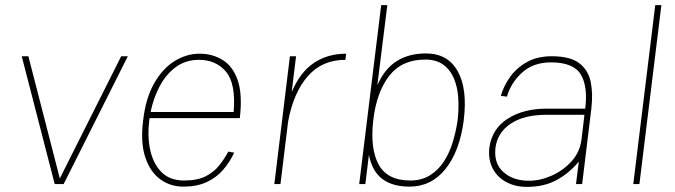

<svg xmlns="http://www.w3.org/2000/svg" viewBox="-20 -720 2641 751"><path d="M194 0 65 -500H91L214 -22L454 -500H480L229 0Z M873 -127 896 -123Q879 -86 852.5 -55.5Q826 -25 788 -7.5Q750 10 697 10Q646 10 606.5 -19Q567 -48 548 -105.5Q529 -163 540 -250Q550 -337 583.5 -395Q617 -453 663.5 -481.5Q710 -510 761 -510Q810 -510 850 -486Q890 -462 909.5 -407Q929 -352 918 -258H565Q564 -254 564 -250Q556 -190 567 -136Q578 -82 610.5 -48Q643 -14 700 -14Q752 -14 784.5 -30.5Q817 -47 837.5 -73Q858 -99 873 -127ZM758 -486Q706 -486 667.5 -457.5Q629 -429 604.5 -382.5Q580 -336 569 -282H894Q903 -393 864 -439.5Q825 -486 758 -486Z M1053 0 1114 -500H1138L1121 -360Q1154 -438 1208 -474Q1262 -510 1334 -510L1331 -486Q1240 -486 1184 -422Q1128 -358 1107 -245L1077 0Z M1409 0H1385L1471 -700H1495L1456 -387Q1485 -452 1532.5 -481.5Q1580 -511 1646 -511Q1731 -511 1770 -442Q1809 -373 1794 -251V-250Q1778 -128 1722.5 -59Q1667 10 1582 10Q1516 10 1476 -19.5Q1436 -49 1423 -114ZM1643 -487Q1552 -487 1502.5 -423.5Q1453 -360 1440 -250Q1427 -139 1461 -76.5Q1495 -14 1585 -14Q1629 -14 1662 -34.5Q1695 -55 1717 -89.5Q1739 -124 1751.5 -166Q1764 -208 1770 -250Q1775 -294 1772.5 -336Q1770 -378 1756 -412Q1742 -446 1714.5 -466.5Q1687 -487 1643 -487Z M2041 11Q1996 11 1961 -7.5Q1926 -26 1907.5 -60.5Q1889 -95 1894 -142Q1904 -216 1965.5 -255.5Q2027 -295 2118 -295H2269Q2280 -382 2251.5 -429Q2223 -476 2135 -476Q2066 -476 2022 -436Q1978 -396 1963 -342L1939 -345Q1950 -384 1975.5 -419.5Q2001 -455 2041.5 -477.5Q2082 -500 2138 -500Q2210 -500 2245.5 -473Q2281 -446 2290.5 -399.5Q2300 -353 2293 -295L2257 0H2233L2244 -88Q2208 -44 2158.5 -16.5Q2109 11 2041 11ZM2049 -13Q2093 -13 2138 -33Q2183 -53 2216 -89.5Q2249 -126 2255 -178L2266 -271H2117Q2030 -271 1978 -236.5Q1926 -202 1918 -142Q1911 -81 1949 -47Q1987 -13 2049 -13Z M2543 -700H2567L2481 0H2457Z"/></svg>

Font: Haskoy Thin
Style: Italic
Weight: 100
Designer: Ertekin Erdin
Foundry: Ertekin Erdin
Version: Version 2.000; ttfautohint (v1.8.4.7-5d5b)